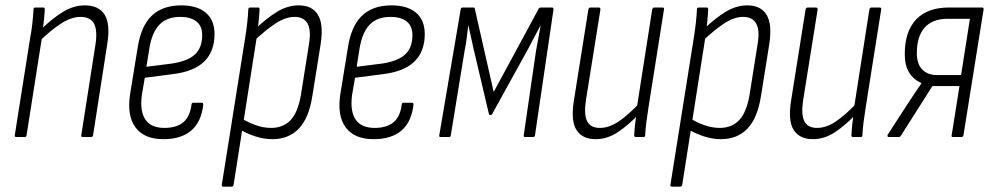

<svg xmlns="http://www.w3.org/2000/svg" viewBox="-20 -511 3705 716"><path d="M289 0Q282 0 283 -6L336 -345Q344 -398 330.5 -423Q317 -448 280 -448Q247 -448 209 -424Q171 -400 127 -357L132 -400Q172 -440 213 -465.5Q254 -491 296 -491Q348 -491 370 -456.5Q392 -422 380 -347L327 -6Q326 0 319 0ZM41 0Q34 0 35 -6L92 -367Q98 -398 101 -427Q104 -456 105 -476Q105 -483 112 -483H142Q147 -483 147 -476Q146 -455 143 -428Q140 -401 137 -382V-375L79 -6Q78 0 71 0Z M589 8Q518 8 485.5 -35.5Q453 -79 465 -159L493 -331Q505 -413 545.5 -452Q586 -491 656 -491Q715 -491 747.5 -463.5Q780 -436 780 -384Q780 -320 742.5 -282.5Q705 -245 628 -235L520 -221L509 -157Q501 -97 522 -65.5Q543 -34 593 -34Q639 -34 664 -55.5Q689 -77 694 -121Q695 -128 701 -128H732Q738 -128 738 -121Q731 -57 693.5 -24.5Q656 8 589 8ZM526 -262 621 -274Q680 -283 707 -308Q734 -333 734 -380Q734 -414 712.5 -431Q691 -448 652 -448Q603 -448 575 -419.5Q547 -391 537 -331Z M996 8Q965 8 933.5 -2Q902 -12 875 -28L882 -69Q906 -54 934.5 -44Q963 -34 991 -34Q1036 -34 1063.5 -63Q1091 -92 1102 -156L1132 -345Q1141 -398 1127 -423Q1113 -448 1078 -448Q1045 -448 1007.5 -423.5Q970 -399 925 -356L930 -401Q975 -444 1014 -467.5Q1053 -491 1094 -491Q1144 -491 1165.5 -456Q1187 -421 1176 -348L1145 -154Q1132 -70 1094 -31Q1056 8 996 8ZM813 185Q806 185 807 179L894 -368Q899 -399 902 -426.5Q905 -454 906 -476Q906 -483 913 -483H943Q948 -483 948 -476Q947 -455 944.5 -430Q942 -405 939 -389L938 -376L851 179Q850 185 843 185Z M1373 8Q1302 8 1269.5 -35.5Q1237 -79 1249 -159L1277 -331Q1289 -413 1329.5 -452Q1370 -491 1440 -491Q1499 -491 1531.5 -463.5Q1564 -436 1564 -384Q1564 -320 1526.5 -282.5Q1489 -245 1412 -235L1304 -221L1293 -157Q1285 -97 1306 -65.5Q1327 -34 1377 -34Q1423 -34 1448 -55.5Q1473 -77 1478 -121Q1479 -128 1485 -128H1516Q1522 -128 1522 -121Q1515 -57 1477.5 -24.5Q1440 8 1373 8ZM1310 -262 1405 -274Q1464 -283 1491 -308Q1518 -333 1518 -380Q1518 -414 1496.5 -431Q1475 -448 1436 -448Q1387 -448 1359 -419.5Q1331 -391 1321 -331Z M1623 0Q1617 0 1618 -6L1698 -476Q1699 -483 1705 -483H1746Q1751 -483 1751 -477L1821 -168L1988 -477Q1991 -483 1996 -483H2038Q2045 -483 2044 -475L1975 -6Q1974 0 1968 0H1938Q1932 0 1933 -6L1979 -322Q1983 -345 1987.5 -368Q1992 -391 1996 -415H1995Q1983 -393 1971.5 -370.5Q1960 -348 1948 -326L1816 -87Q1814 -82 1809 -82Q1804 -82 1803 -87L1746 -329Q1741 -350 1736.5 -372Q1732 -394 1727 -415H1726Q1723 -393 1720.5 -370Q1718 -347 1713 -324L1661 -6Q1660 0 1655 0Z M2201 8Q2152 8 2130 -26Q2108 -60 2120 -135L2174 -475Q2176 -483 2182 -483H2212Q2220 -483 2219 -475L2165 -137Q2157 -84 2169.5 -59Q2182 -34 2217 -34Q2252 -34 2288.5 -59Q2325 -84 2367 -129L2362 -85Q2324 -45 2284.5 -18.5Q2245 8 2201 8ZM2351 0Q2345 0 2345 -6Q2346 -28 2349 -53.5Q2352 -79 2355 -99V-110L2412 -475Q2414 -483 2420 -483H2450Q2458 -483 2456 -475L2399 -115Q2394 -84 2390.5 -56.5Q2387 -29 2386 -6Q2386 0 2379 0Z M2669 8Q2638 8 2606.5 -2Q2575 -12 2548 -28L2555 -69Q2579 -54 2607.5 -44Q2636 -34 2664 -34Q2709 -34 2736.5 -63Q2764 -92 2775 -156L2805 -345Q2814 -398 2800 -423Q2786 -448 2751 -448Q2718 -448 2680.5 -423.5Q2643 -399 2598 -356L2603 -401Q2648 -444 2687 -467.5Q2726 -491 2767 -491Q2817 -491 2838.5 -456Q2860 -421 2849 -348L2818 -154Q2805 -70 2767 -31Q2729 8 2669 8ZM2486 185Q2479 185 2480 179L2567 -368Q2572 -399 2575 -426.5Q2578 -454 2579 -476Q2579 -483 2586 -483H2616Q2621 -483 2621 -476Q2620 -455 2617.5 -430Q2615 -405 2612 -389L2611 -376L2524 179Q2523 185 2516 185Z M3011 8Q2962 8 2940 -26Q2918 -60 2930 -135L2984 -475Q2986 -483 2992 -483H3022Q3030 -483 3029 -475L2975 -137Q2967 -84 2979.5 -59Q2992 -34 3027 -34Q3062 -34 3098.5 -59Q3135 -84 3177 -129L3172 -85Q3134 -45 3094.5 -18.5Q3055 8 3011 8ZM3161 0Q3155 0 3155 -6Q3156 -28 3159 -53.5Q3162 -79 3165 -99V-110L3222 -475Q3224 -483 3230 -483H3260Q3268 -483 3266 -475L3209 -115Q3204 -84 3200.5 -56.5Q3197 -29 3196 -6Q3196 0 3189 0Z M3294 0Q3291 0 3290 -2.5Q3289 -5 3290 -8L3369 -130Q3381 -148 3392.5 -165.5Q3404 -183 3416 -200V-201Q3386 -215 3370 -241Q3354 -267 3354 -309Q3354 -394 3396.5 -438.5Q3439 -483 3519 -483H3642Q3649 -483 3648 -476L3573 -7Q3571 0 3566 0H3534Q3527 0 3529 -7L3558 -190H3457L3339 -4Q3337 0 3331 0ZM3475 -231H3564L3597 -441H3515Q3457 -441 3428 -408Q3399 -375 3399 -312Q3399 -273 3419 -252Q3439 -231 3475 -231Z"/></svg>

Font: Sofia Sans Condensed Light
Style: Italic
Weight: 300
Italic angle: -9°
Version: Version 4.100